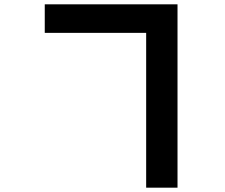

<svg xmlns="http://www.w3.org/2000/svg" viewBox="-20 -812 1040 888"><path d="M187 -660V-792H801V56H656V-660Z"/></svg>

Font: Noto Sans JP Thin ExtraBold
Style: Regular
Weight: 800
Version: Version 2.004-H2;hotconv 1.0.118;makeotfexe 2.5.65603